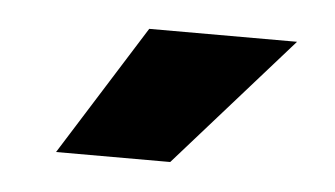

<svg xmlns="http://www.w3.org/2000/svg" viewBox="-28 -786 392 225"><g transform="rotate(5 168.5 -673.5)"><path d="M140.1 -750H314L178.2 -596.7H43.9Z"/></g></svg>

Font: Vazir Black UI
Style: Black-UI
Weight: 900
Designer: Saber Rastikerdar
Foundry: Saber Rastikerdar
Version: Version 30.1.0